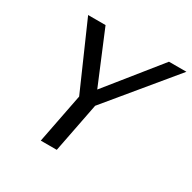

<svg xmlns="http://www.w3.org/2000/svg" viewBox="-148 -807 955 955"><g transform="rotate(30 329.5 -329.5)"><path d="M294.4 0H202.6L258.3 -285.2L94.2 -658.7H194.3L318.8 -360.4L558.6 -658.7H658.7L350.1 -285.2Z"/></g></svg>

Font: Cousine
Style: Italic
Weight: 400
Italic angle: -12°
Monospace: yes
Designer: Steve Matteson
Foundry: Monotype Imaging Inc.
Version: Version 1.21